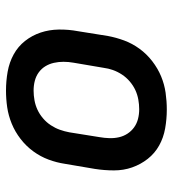

<svg xmlns="http://www.w3.org/2000/svg" viewBox="12 -580 576 640"><g transform="rotate(-90 300.0 -260.0)"><path d="M255 8Q223 8 192 2.5Q161 -3 135 -17.5Q109 -32 90.5 -55.5Q72 -79 62 -107.5Q52 -136 52 -168Q52 -200 57 -232L74 -332Q78 -359 88 -386Q98 -413 115.5 -437Q133 -461 157 -479.5Q181 -498 208 -509Q235 -520 262.5 -524Q290 -528 318 -528Q350 -528 381 -522.5Q412 -517 438.5 -502.5Q465 -488 483.5 -464.5Q502 -441 511.5 -412.5Q521 -384 521.5 -352Q522 -320 516 -288L500 -188Q495 -161 485 -134Q475 -107 457.5 -83Q440 -59 416 -40.5Q392 -22 365.5 -11Q339 0 311 4Q283 8 255 8ZM256 -84Q272 -84 288.5 -87Q305 -90 320 -97Q335 -104 348.5 -115.5Q362 -127 371.5 -141.5Q381 -156 386.5 -171.5Q392 -187 394 -203L411 -303Q414 -320 414 -336.5Q414 -353 410.5 -368.5Q407 -384 399 -397Q391 -410 378.5 -419Q366 -428 350.5 -432Q335 -436 318 -436Q302 -436 285.5 -433Q269 -430 254 -423Q239 -416 225.5 -404.5Q212 -393 202.5 -378.5Q193 -364 187.5 -348.5Q182 -333 179 -317L163 -217Q160 -200 159.5 -183.5Q159 -167 162.5 -151.5Q166 -136 174.5 -123Q183 -110 195.5 -101Q208 -92 223.5 -88Q239 -84 256 -84Z"/></g></svg>

Font: Iosevka Aile Semibold Oblique
Style: Regular
Weight: 600
Italic angle: -9°
Designer: Belleve Invis
Foundry: Belleve Invis
Version: Version 31.1.0; ttfautohint (v1.8.4)